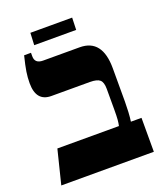

<svg xmlns="http://www.w3.org/2000/svg" viewBox="-136 -829 786 920"><g transform="rotate(-20 256.5 -369.0)"><path d="M17 0H489V-173H435Q438 -193 439.5 -220.5Q441 -248 441 -273V-443Q441 -592 326 -592H140Q98 -592 98 -629V-647H63Q51 -599 46.5 -570Q42 -541 42 -512Q42 -419 119 -419H315Q352 -419 366 -406.5Q380 -394 380 -361V-256Q380 -221 378.5 -203.5Q377 -186 374 -173H60ZM125 -676 128 -738H341L339 -676Z"/></g></svg>

Font: Noto Serif Hebrew SemiCondensed Extra
Style: Regular
Weight: 800
Width: 4
Designer: Monotype Design Team
Foundry: Monotype Imaging Inc.
Version: Version 1.901